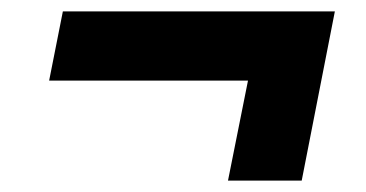

<svg xmlns="http://www.w3.org/2000/svg" viewBox="-20 -431 640 336"><path d="M566 -411 508 -115H379L414 -290H66L90 -411Z"/></svg>

Font: MOST Montserrat
Style: Bold Italic
Weight: 700
Italic angle: -11.3°
Designer: Julieta Ulanovsky
Foundry: Julieta Ulanovsky
Version: Version 8.000;March 11, 2024;FontCreator 15.0.0.2926 64-bit